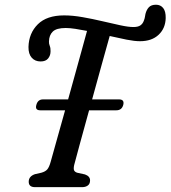

<svg xmlns="http://www.w3.org/2000/svg" viewBox="-20 -772 704 792"><path d="M286 -91.5Q282.5 -75.5 285.8 -69Q289 -62.5 298.5 -59.5L330.5 -52.5Q351.5 -45 351.5 -28Q351.5 -13.5 342.2 -6.8Q333 0 319 0H124.5Q97.5 0 98.5 -24Q99.5 -45 124 -53.5L150.5 -59.5Q167 -64 175 -73.2Q183 -82.5 189 -104.5Q196 -129.5 212.2 -187.5Q228.5 -245.5 248.5 -317H146Q123.5 -317 130 -339.5Q136 -362 157.5 -362H261Q276 -415.5 290.5 -468.5Q305 -521.5 317.8 -567.2Q330.5 -613 339 -644.5Q313.5 -649.5 290.8 -653Q268 -656.5 251 -656.5Q213 -656.5 197.8 -641.8Q182.5 -627 182 -601Q181.5 -592 185.2 -582.8Q189 -573.5 188.5 -560.5Q188.5 -543 178.5 -530.8Q168.5 -518.5 147.5 -518.5Q124.5 -518.5 110.8 -534Q97 -549.5 97.5 -578.5Q99 -635 136 -671.8Q173 -708.5 244.5 -708.5Q280 -708.5 321 -701.2Q362 -694 402.2 -684.5Q442.5 -675 476 -667.8Q509.5 -660.5 530.5 -660.5Q549 -660.5 559 -667.2Q569 -674 573.5 -687Q577 -696 577.8 -702.2Q578.5 -708.5 580 -714.5Q584.5 -732 594.2 -742.2Q604 -752.5 623.5 -752.5Q642 -752.5 653 -739Q664 -725.5 663.5 -697.5Q662.5 -655 634.2 -628.5Q606 -602 557.5 -602Q535 -602 502 -608.5Q469 -615 432.5 -623.5Q419 -575.5 399.5 -505.2Q380 -435 360 -362H471Q494 -362 488.5 -339.5Q482.5 -317 460 -317H347.5Q326 -239.5 309 -177Q292 -114.5 286 -91.5Z"/></svg>

Font: Fraunces 144pt SuperSoft
Style: Italic
Weight: 400
Italic angle: -16°
Version: Version 1.000;[b76b70a41]